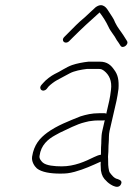

<svg xmlns="http://www.w3.org/2000/svg" viewBox="-20 -708 537 741"><path d="M246.7 -549 259.7 -562C294.7 -596.9 327.9 -627.8 364.4 -660C377.1 -643.5 388.9 -625.1 397.9 -606C406.5 -586.2 421.6 -571.7 430.7 -553C436 -546 440.3 -539.3 444.8 -532C453.5 -517.3 478.9 -536.7 470 -550L456.8 -571C446.1 -587.7 433.4 -601.9 424.4 -621C418.6 -637.4 409.4 -647.4 400.8 -662C392 -676.6 377.1 -700.5 349 -680C332.5 -665.5 323.2 -655.4 307 -641C282.1 -620.8 265 -602.3 241.7 -579L228.7 -566C213 -551 231.7 -534.6 246.7 -549ZM160.3 -365 167.3 -374C174.5 -381.6 190.2 -393.4 198.9 -398C214.8 -406.1 232.8 -416.8 249.1 -425C267.3 -434.6 292.9 -439.2 316 -442H359C371 -442 372.6 -440.6 381.4 -435C401.3 -419.3 412.9 -396.1 408.3 -361L405.3 -339C404.2 -331.7 403 -325 401.6 -319L390.1 -269C388.4 -270.3 386.6 -271 384.6 -271H361.6C334.5 -271 312.9 -265.8 290.8 -259C246.5 -241.1 199.7 -223.6 162.2 -196C133.7 -174.9 111.3 -149.7 104 -104C100.8 -84.9 112.5 -66.9 122.4 -58C141 -43.3 174.9 -38 212.3 -38C235.8 -38 245.8 -39.1 268.4 -45C305.7 -55.3 334.7 -68.9 368.4 -84C369 -80.7 368.9 -77.7 368.3 -75C368.4 -69.7 368.8 -61.3 369.5 -50C372.7 -30.1 379.3 -19.6 391.1 -9C396.1 -2.4 434.3 28.2 446.7 3.5C453.6 -10.2 442 -13.7 433.9 -17C420.4 -19.3 410.4 -33.2 403.7 -42C399.4 -47.6 397 -72.1 397.5 -80L397.2 -96C396.8 -100 396.8 -104.3 397.2 -109C399.2 -125.8 397.9 -141.4 399.6 -158.5C400.9 -172.2 399.3 -187.7 402.9 -203L429.6 -319C431.2 -325.7 432.5 -333 433.7 -341L437.3 -365C439.4 -398.2 435.5 -419.3 420.4 -439C408.8 -455.8 394.2 -470 365.5 -470H321.5C300.8 -467.8 276.6 -463.2 258.5 -457C235.3 -449 212.2 -431.8 190.4 -422C177.8 -415.6 157.2 -400.3 147.8 -389L139.7 -380C126.7 -364 146 -349.1 160.3 -365ZM384.3 -244 374.9 -203C369.4 -179.4 372.2 -160.1 369.9 -138L369.7 -120C369.8 -117.3 369.7 -114.3 369.6 -111C359.6 -109.4 353.6 -106.5 343.5 -102C308.3 -84.6 267.2 -66 218.2 -66C190.8 -66 158.3 -68.7 144.7 -81C140.2 -85.4 130.1 -95.5 132.7 -107C138.1 -148.2 165.4 -171 192.9 -186L211.2 -196C242 -209.8 274.5 -228.4 308.6 -236.5L323.4 -240C335.7 -241.3 342.1 -243 355.1 -243H378.1C380.1 -243 382.2 -243.3 384.3 -244Z"/></svg>

Font: HoneyBee
Style: XLitIt
Weight: 200
Foundry: Cannot Into Space Fonts
Version: Version 0.89